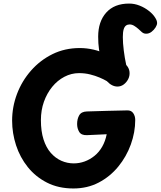

<svg xmlns="http://www.w3.org/2000/svg" viewBox="-20 -1052 909 1087"><path d="M395.6 15Q311 15 246.2 -18Q181.4 -51 137.4 -106Q93.3 -161 70.9 -229.5Q48.6 -298 48.6 -369Q48.6 -447 76.4 -520.5Q104.3 -594 155.8 -652.5Q207.2 -711 277.1 -745.5Q347 -780 431.6 -780Q470.7 -780 510.2 -770.9Q549.7 -761.8 588.1 -742.4L552 -715.3Q544.9 -742.7 540.3 -774.1Q535.8 -805.6 535.8 -844.2Q535.8 -929.7 581.4 -980.7Q627.1 -1031.8 711 -1031.8Q741.7 -1031.8 770.6 -1020.2Q799.6 -1008.7 823.4 -989.9Q847.3 -971.1 859.6 -950.2Q869.4 -934.8 869.4 -921.4Q869.4 -910.9 860.7 -896.8Q852 -882.7 837.9 -871.9Q823.9 -861.2 808.2 -861.2Q801.7 -861.2 795.7 -862.9Q789.7 -864.7 783.1 -870.2Q773.9 -879 762.6 -888.9Q751.2 -898.9 739.1 -906.2Q726.9 -913.6 713.6 -913.6Q702.2 -913.6 693.4 -907.3Q684.7 -901.1 680.1 -885.7Q675.4 -870.3 675.4 -841.9Q675.4 -808.9 680.7 -766.3Q685.9 -723.8 694.6 -684.4Q711.2 -666.3 713.3 -644.9Q715.4 -623.4 706.1 -604.7Q696.7 -586 680.7 -574Q664.7 -562 645.1 -562Q629.8 -562 614.8 -569.4Q599.9 -576.8 584.7 -592.8Q568.3 -602.6 543.8 -613Q519.2 -623.4 489.9 -630.7Q460.6 -638 427.6 -638Q384 -638 344.7 -617.4Q305.3 -596.8 275.5 -560.3Q245.7 -523.8 228.6 -475.8Q211.6 -427.8 211.6 -372Q211.6 -309 226.4 -262.7Q241.3 -216.3 267.5 -186.5Q293.7 -156.7 327.2 -141.8Q360.7 -127 397.7 -127Q429.3 -127 459.3 -137.9Q489.2 -148.8 514.9 -169.6Q540.7 -190.4 558.4 -221.3Q576.2 -252.1 584.1 -292L471.6 -286.8Q440.4 -285.8 428.5 -305.2Q416.6 -324.7 416.6 -350Q416.6 -378.7 428.5 -399.3Q440.4 -420 471.6 -421Q527.6 -422.8 585.4 -424.4Q643.3 -426 699.6 -427Q723 -428 734.3 -411.3Q745.6 -394.7 745.6 -373Q745.6 -303.2 720.7 -234.2Q695.8 -165.2 649.5 -108.7Q603.2 -52.2 539.1 -18.6Q474.9 15 395.6 15Z"/></svg>

Font: Playpen Sans
Style: Regular
Weight: 400
Designer: Laura Meseguer, Veronika Burian, José Scaglione, Kostas Bartsokas, Vera Evstafieva, Tom Grace, Yorlmar Campos
Foundry: TypeTogether
Version: Version 2.000